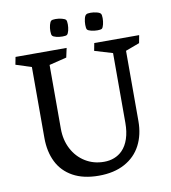

<svg xmlns="http://www.w3.org/2000/svg" viewBox="-92 -915 900 1012"><g transform="rotate(-10 358.0 -409.0)"><path d="M395.5 -50.3Q425.8 -50.3 450.4 -60.1Q475.1 -69.8 493.2 -87.9Q516.6 -111.3 528.8 -148.4Q541 -185.5 541 -232.9V-606.4L444.8 -635.3L452.6 -675.8H692.9L685.1 -634.3L610.4 -606.4V-230.5Q610.4 -157.2 581.3 -101.3Q552.2 -45.4 494.9 -14.2Q437.5 17.1 356 17.1Q273.4 17.1 217.5 -13.9Q161.6 -44.9 134.3 -100.1Q106.9 -155.3 106.9 -229V-608.4L23.4 -635.3L31.2 -675.8H304.7L293.9 -626L200.7 -603V-261.7Q200.7 -201.2 225.8 -153.1Q251 -105 295.4 -77.6Q339.8 -50.3 395.5 -50.3ZM422.4 -778.3Q422.4 -795.4 426.3 -811.3Q430.2 -827.1 437 -831.5Q442.4 -836.4 460 -836.4Q476.6 -836.4 493.2 -832.3Q509.8 -828.1 514.6 -821.3Q519 -815.4 519 -797.4Q519 -780.8 515.1 -764.4Q511.2 -748 504.9 -742.7Q498 -738.8 481.4 -738.8Q464.4 -738.8 448.2 -742.7Q432.1 -746.6 426.8 -752.9Q422.4 -759.8 422.4 -778.3ZM235.4 -777.8Q235.4 -794.4 239.5 -810.5Q243.7 -826.7 250 -831.5Q255.9 -835.9 272.9 -835.9Q289.6 -835.9 306.2 -831.8Q322.8 -827.6 328.1 -821.3Q332.5 -814.9 332.5 -797.4Q332.5 -780.3 328.6 -764.2Q324.7 -748 317.9 -742.7Q312.5 -738.8 294.4 -738.8Q277.3 -738.8 261.2 -742.7Q245.1 -746.6 240.2 -752.9Q235.4 -758.3 235.4 -777.8Z"/></g></svg>

Font: Vesper Libre
Style: Regular
Weight: 400
Designer: Robert Keller & Kimya Gandhi
Foundry: Mota Italic
Version: Version 1.058